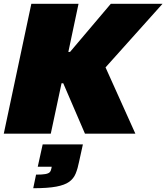

<svg xmlns="http://www.w3.org/2000/svg" viewBox="-23 -708 881 1017"><path d="M-3 0 143 -688H393L339 -433H348L564 -688H838L536 -351L694 0H427L312 -267H303L246 0ZM153 289 168 217Q201 217 217.5 214Q234 211 240.5 204Q247 197 249 185L251 175H177L203 57H416L396 148Q389 184 378 211Q367 238 343.5 255Q320 272 275 280.5Q230 289 153 289Z"/></svg>

Font: Saira SemiExpanded Black
Style: Italic
Weight: 900
Width: 6
Italic angle: -12°
Designer: Hector Gatti with collaboration of the Omnibus-Type team
Foundry: Omnibus-Type
Version: Version 1.101